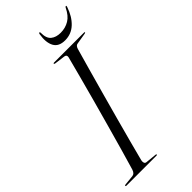

<svg xmlns="http://www.w3.org/2000/svg" viewBox="-273 -916 972 972"><g transform="rotate(-45 213.0 -430.0)"><path d="M145 -37.5Q143 -28 145.5 -20.8Q148 -13.5 156.5 -12.5L216 -6.5Q221 -6.5 221 -3.5Q221 0 217 0H1Q-4 0 -4 -3Q-4 -7 2 -7.5L56 -13Q72.5 -14.5 79.5 -36.5Q93 -81.5 111 -144.8Q129 -208 149 -280Q169 -352 188.8 -424Q208.5 -496 225.2 -559.2Q242 -622.5 253.5 -667Q256.5 -683 241 -685L184 -692.5Q177.5 -693.5 177.5 -697Q177.5 -700 182 -700H398Q401.5 -700 401.5 -697.5Q401.5 -694.5 395 -693.5L335 -683.5Q322 -682 316.5 -663.5Q303.5 -618.5 285.8 -555Q268 -491.5 248 -419.5Q228 -347.5 208.5 -276Q189 -204.5 172.5 -142.5Q156 -80.5 145 -37.5ZM313 -782.5Q347 -782.5 374.2 -798.8Q401.5 -815 420.5 -854.5Q423.5 -860 427 -860Q431.5 -860 429 -853Q411.5 -800.5 379.2 -770Q347 -739.5 302 -739.5Q257 -739.5 240.5 -770Q224 -800.5 232.5 -853Q233.5 -860 238 -860Q241.5 -860 241.5 -854.5Q241 -814.5 260.8 -798.5Q280.5 -782.5 313 -782.5Z"/></g></svg>

Font: Fraunces 144pt S000 Light
Style: Italic
Weight: 300
Italic angle: -16°
Version: Version 1.000; ttfautohint (v1.8.3)